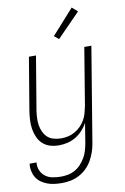

<svg xmlns="http://www.w3.org/2000/svg" viewBox="-108 -814 712 1096"><g transform="rotate(-10 248.0 -265.5)"><path d="M161 223Q139 223 118 220.5Q97 218 77.5 211Q58 204 41 192Q24 180 13.5 163Q3 146 -1.5 125Q-6 104 -3 82H37Q34 107 43.5 128.5Q53 150 71 163.5Q89 177 113 181.5Q137 186 161 186Q181 186 202 182Q223 178 242.5 167Q262 156 277 139.5Q292 123 303 104.5Q314 86 320 65.5Q326 45 330 24L349 -93Q337 -70 319 -50.5Q301 -31 278.5 -17.5Q256 -4 231 2Q206 8 181 8Q155 8 130.5 1Q106 -6 87.5 -23Q69 -40 59 -63Q49 -86 45 -111Q41 -136 42.5 -162.5Q44 -189 48 -215L99 -520H140L88 -209Q85 -188 84 -166Q83 -144 86.5 -123.5Q90 -103 99 -84.5Q108 -66 122.5 -53Q137 -40 158 -34.5Q179 -29 201 -29Q221 -29 241 -33.5Q261 -38 279.5 -48.5Q298 -59 313.5 -74.5Q329 -90 339.5 -108.5Q350 -127 355.5 -147Q361 -167 365 -187L420 -520H461L370 30Q366 55 357.5 79.5Q349 104 336 127Q323 150 303.5 169Q284 188 260 200.5Q236 213 211 218Q186 223 161 223ZM286 -589 260 -611 388 -754 420 -726Z"/></g></svg>

Font: Iosevka Curly Extralight
Style: Italic
Weight: 200
Italic angle: -9°
Monospace: yes
Designer: Belleve Invis
Foundry: Belleve Invis
Version: Version 22.1.2; ttfautohint (v1.8.4)